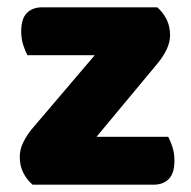

<svg xmlns="http://www.w3.org/2000/svg" viewBox="-20 -505 521 525"><path d="M410 -485Q426 -471 435.5 -452Q445 -433 445 -409Q445 -389 435.5 -369.5Q426 -350 412 -333L244 -131H440Q446 -120 451.5 -103Q457 -86 457 -66Q457 -31 441.5 -15.5Q426 0 400 0H69Q53 -14 43.5 -33Q34 -52 34 -76Q34 -96 43.5 -115.5Q53 -135 67 -152L239 -354H55Q49 -365 43.5 -382Q38 -399 38 -419Q38 -454 53.5 -469.5Q69 -485 95 -485H410Z"/></svg>

Font: Baloo Thambi 2 ExtraBold
Style: Regular
Weight: 800
Designer: Aadarsh Rajan and Ek Type
Foundry: Ek Type
Version: Version 1.640;hotconv 1.0.111;makeotfexe 2.5.65597; ttfautoh